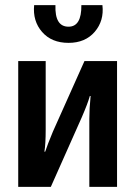

<svg xmlns="http://www.w3.org/2000/svg" viewBox="-20 -728 527 748"><path d="M297 -708H379Q386 -647 349 -604Q312 -561 247 -561Q181 -561 144 -603.5Q107 -646 113 -708H196Q193 -624 247 -624Q298 -624 297 -708ZM436 0H328V-265Q328 -304 333 -354H330Q322 -325 299 -272L178 0H51V-490H158V-223Q158 -168 153 -137H156Q164 -162 186 -215L309 -490H436Z"/></svg>

Font: Exo 2 Semi Bold Condensed
Style: Regular
Weight: 600
Width: 3
Designer: Natanael Gama
Version: Version 1.001;PS 001.001;hotconv 1.0.70;makeotf.lib2.5.58329